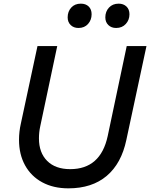

<svg xmlns="http://www.w3.org/2000/svg" viewBox="-20 -1017 821 1050"><path d="M84 -252Q84 -297 94 -341L185 -765H293L200 -326Q193 -294 193 -260Q193 -182 238 -137Q283 -92 364 -92Q530 -92 569 -273L673 -765H781L671 -252Q644 -123 563.5 -55Q483 13 354 13Q272 13 211 -20Q150 -53 117 -113Q84 -173 84 -252ZM350 -922Q350 -954 369.5 -975.5Q389 -997 422 -997Q449 -997 465 -981.5Q481 -966 481 -939Q481 -908 461.5 -886Q442 -864 409 -864Q383 -864 366.5 -880Q350 -896 350 -922ZM629 -997Q655 -997 671.5 -981.5Q688 -966 688 -939Q688 -908 668 -886Q648 -864 615 -864Q589 -864 572.5 -880Q556 -896 556 -922Q556 -954 576 -975.5Q596 -997 629 -997Z"/></svg>

Font: Application Medium
Style: Italic
Weight: 500
Italic angle: -12°
Designer: Wei Huang
Foundry: Wei Huang
Version: Version 0.012